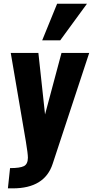

<svg xmlns="http://www.w3.org/2000/svg" viewBox="-20 -869 510 1055"><path d="M211.9 -647.5 293.9 -848.6H458L311 -647.5ZM23.4 166 35.2 54.7Q89.4 54.7 111.1 43.9Q132.8 33.2 133.3 -2Q133.3 -24.4 122.1 -91.8L39.1 -578.1H190.9L227.5 -240.2L317.9 -578.1H470.2L269.5 30.8Q225.6 166 50.3 166Q47.9 166 45.4 166Z"/></svg>

Font: Oswald
Style: Bold
Weight: 700
Designer: Vernon Adams
Foundry: Vernon Adams
Version: 3.0; ttfautohint (v0.94.23-7a4d-dirty) -l 8 -r 50 -G 200 -x 